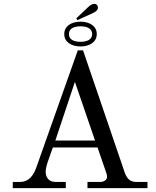

<svg xmlns="http://www.w3.org/2000/svg" viewBox="-20 -972 804 992"><path d="M374 -877 380 -868 457 -903C474 -911 486 -919 486 -933C486 -943 479 -952 469 -952C458 -952 448 -948 434 -934ZM312 -796C312 -754 350 -732 396 -732C442 -732 480 -754 480 -796C480 -838 442 -860 396 -860C350 -860 312 -838 312 -796ZM336 -796C336 -828 368 -836 396 -836C424 -836 456 -828 456 -796C456 -764 424 -756 396 -756C368 -756 336 -764 336 -796ZM266 -246 367 -549 471 -246ZM46 0H320V-32H267C226 -32 216 -63 216 -85C216 -102 223 -125 230 -145L253 -210H484L529 -79C532 -72 533 -63 533 -57C533 -44 518 -32 498 -32H432V0H742V-32H686C659 -32 640 -41 626 -76L409 -712H382L167 -105C155 -73 134 -32 83 -32H46Z"/></svg>

Font: Old Standard
Style: Regular
Weight: 400
Designer: Alexey Kryukov <alexios@thessalonica.org.ru>
Version: Version 2.0